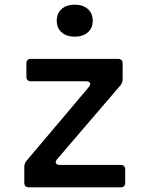

<svg xmlns="http://www.w3.org/2000/svg" viewBox="-20 -802 640 822"><path d="M104 0Q84 0 84 -20V-88Q84 -101 93 -113L360 -429Q369 -440 365 -447Q361 -454 349 -454H113Q93 -454 93 -474V-530Q93 -550 113 -550H485Q505 -550 505 -530V-462Q505 -449 496 -437L225 -121Q216 -111 219.5 -103.5Q223 -96 236 -96H496Q516 -96 516 -76V-20Q516 0 496 0ZM300 -645Q265 -645 244 -663.5Q223 -682 223 -713Q223 -745 244 -763.5Q265 -782 300 -782Q335 -782 356 -763.5Q377 -745 377 -713Q377 -682 356 -663.5Q335 -645 300 -645Z"/></svg>

Font: Pitagon Sans Mono SemiBold
Style: Regular
Weight: 600
Monospace: yes
Designer: Travis Tran
Foundry: Pitagon
Version: Version 1.001; ttfautohint (v1.8.4.7-5d5b);gftools[0.9.26]